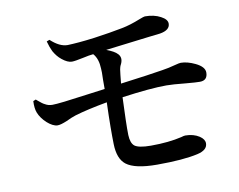

<svg xmlns="http://www.w3.org/2000/svg" viewBox="-73 -781 1062 854"><g transform="rotate(-10 457.5 -353.5)"><path d="M571 -24C650 -24 711 -29 755 -39C786 -46 801 -60 801 -80C801 -92 794 -103 779 -113C762 -124 741 -130 716 -130C713 -130 706 -129 697 -126C659 -117 613 -112 558 -112C521 -112 497 -117 485 -126C474 -135 468 -151 467 -176C466 -212 468 -269 471 -346C557 -358 624 -364 672 -364C691 -364 720 -362 759 -358C790 -355 811 -354 822 -354C845 -354 857 -366 857 -390C857 -407 844 -422 817 -435C794 -446 772 -452 752 -452C747 -452 739 -450 727 -447C706 -441 685 -437 666 -434C631 -428 567 -419 475 -407C478 -437 480 -458 482 -470C483 -476 485 -484 490 -493C507 -530 481 -549 436 -566C475 -571 540 -579 632 -590C658 -593 675 -595 684 -596C715 -601 730 -614 730 -633C730 -646 721 -657 702 -667C682 -678 658 -683 631 -683C628 -683 619 -680 606 -675C576 -663 548 -654 521 -649C486 -642 443 -635 393 -628C340 -621 300 -618 271 -617C247 -617 222 -629 195 -654L182 -649C187 -630 193 -614 199 -602C208 -586 219 -572 233 -561C249 -548 264 -541 277 -541C287 -541 304 -544 328 -549C349 -554 364 -556 374 -557H376C391 -540 398 -517 399 -488C400 -481 400 -464 399 -437C399 -420 399 -406 399 -396C382 -394 354 -390 316 -385C231 -373 179 -367 158 -367C146 -367 135 -370 125 -376C118 -379 109 -386 96 -397C93 -400 90 -402 89 -403L77 -398C76 -376 78 -359 83 -346C96 -311 137 -273 165 -273C175 -273 189 -277 208 -285C225 -293 239 -299 252 -303C289 -314 337 -325 398 -336C395 -251 395 -189 396 -148C397 -103 409 -72 432 -54C458 -34 504 -24 571 -24Z"/></g></svg>

Font: AllPunType SemiBold
Style: Regular
Weight: 600
Version: 1.0